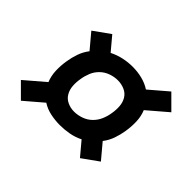

<svg xmlns="http://www.w3.org/2000/svg" viewBox="-112 -752 823 823"><g transform="rotate(45 300.0 -340.0)"><path d="M86 -98 23 -161 113 -238Q102 -265 101 -295.5Q100 -326 105 -356Q109 -382 118 -408Q127 -434 144 -456L87 -524L161 -577L213 -515Q239 -528 266.5 -534Q294 -540 322 -540Q352 -540 380 -533Q408 -526 431 -511L514 -582L577 -519L487 -442Q498 -415 499 -384.5Q500 -354 495 -324Q491 -298 482 -272Q473 -246 456 -224L513 -156L439 -103L387 -165Q361 -152 333 -147Q305 -142 278 -142Q249 -142 220.5 -148Q192 -154 169 -169ZM280 -226Q301 -226 323 -233.5Q345 -241 361.5 -257Q378 -273 387 -294Q396 -315 399 -336Q403 -358 401.5 -380Q400 -402 389.5 -419.5Q379 -437 359.5 -445.5Q340 -454 318 -454Q297 -454 275.5 -446.5Q254 -439 237.5 -423Q221 -407 212.5 -386Q204 -365 201 -344Q197 -322 198.5 -300.5Q200 -279 210 -261.5Q220 -244 239 -235Q258 -226 280 -226Z"/></g></svg>

Font: Iosevka Slab Semibold Extended
Style: Italic
Weight: 600
Width: 7
Italic angle: -9°
Monospace: yes
Designer: Belleve Invis
Foundry: Belleve Invis
Version: Version 11.1.0; ttfautohint (v1.8.3)